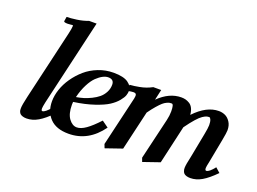

<svg xmlns="http://www.w3.org/2000/svg" viewBox="-106 -942 1614 1205"><g transform="rotate(20 701.0 -339.0)"><path d="M105.5 -116.7 212.4 -576.7Q221.7 -617.2 221.7 -630.4Q221.7 -637.7 219.2 -637.7Q214.8 -637.7 205.6 -636.2Q195.3 -634.8 186.5 -634.8Q160.6 -634.8 160.6 -642.6Q160.6 -644.5 165.5 -672.9Q189.5 -672.9 231.4 -678.7Q273.4 -684.6 306.2 -697.8H356.9L223.6 -123Q216.8 -91.3 216.8 -81.1Q216.8 -64.9 224.6 -64.9Q233.4 -64.9 247.3 -76.2Q261.2 -87.4 277.3 -107.4L307.6 -80.1Q260.7 -31.7 222.9 -9.8Q185.1 12.2 146.5 12.2Q131.8 12.2 121.1 8.8Q110.4 5.4 104.7 0.5Q99.1 -4.4 95.9 -11.7Q92.8 -19 92.3 -24.4Q91.8 -29.8 91.8 -36.6Q91.8 -57.6 105.5 -116.7Z M580.1 -370.6Q580.1 -406.2 541.5 -406.2Q525.4 -406.2 506.1 -396.5Q486.8 -386.7 465.6 -366.5Q444.3 -346.2 424.6 -308.1Q404.8 -270 392.6 -220.2Q417 -224.1 440.7 -231.2Q464.4 -238.3 490.2 -251Q516.1 -263.7 535.4 -279.5Q554.7 -295.4 567.4 -319.3Q580.1 -343.3 580.1 -370.6ZM691.9 -369.6Q691.9 -356 686.5 -339.8Q681.2 -323.7 661.9 -300Q642.6 -276.4 611.3 -256.1Q580.1 -235.8 521.5 -216.1Q462.9 -196.3 386.2 -185.5Q385.3 -178.2 385.3 -166.5Q385.3 -106.4 408.7 -74.7Q432.1 -43 461.9 -43Q488.8 -43 522.2 -66.4Q555.7 -89.8 601.6 -139.2L645 -107.9Q558.6 12.2 426.3 12.2Q343.8 12.2 302 -31.5Q260.3 -75.2 260.3 -144.5Q260.3 -182.6 274.2 -224.4Q288.1 -266.1 315.2 -305.2Q342.3 -344.2 378.2 -375.5Q414.1 -406.7 462.6 -425.8Q511.2 -444.8 564 -444.8Q630.4 -444.8 661.1 -422.9Q691.9 -400.9 691.9 -369.6Z M1199.2 -116.7 1230 -276.4Q1238.8 -321.8 1238.8 -339.8Q1238.8 -363.3 1233.6 -375.7Q1228.5 -388.2 1222.2 -388.2Q1211.9 -388.2 1203.4 -385.5Q1194.8 -382.8 1179.4 -372.8Q1164.1 -362.8 1141.8 -337.6Q1119.6 -312.5 1090.8 -272.5L1032.7 -17.6L922.4 20.5L913.1 -4.9L978 -280.3Q985.4 -311.5 985.4 -339.8Q985.4 -388.2 971.7 -388.2Q962.9 -388.2 957 -387.2Q951.2 -386.2 938.7 -380.6Q926.3 -375 914.1 -364.3Q901.9 -353.5 883.1 -332Q864.3 -310.5 842.8 -280.3L781.7 -17.6L671.4 20.5L661.6 -4.9L739.3 -336.9Q741.7 -348.1 741.7 -355Q741.7 -364.7 737.1 -368.7Q732.4 -372.6 721.7 -372.6Q709 -372.6 678.2 -366.2L682.6 -407.7Q704.1 -409.7 713.9 -410.9Q723.6 -412.1 746.1 -416.3Q768.6 -420.4 788.6 -427.5Q808.6 -434.6 827.6 -444.8H880.4L864.7 -374.5Q936 -444.8 1016.1 -444.8Q1031.2 -444.8 1044.4 -441.4Q1057.6 -438 1071.5 -429.4Q1085.4 -420.9 1094.2 -403.3Q1103 -385.7 1105 -360.4Q1184.6 -444.8 1266.6 -444.8Q1288.6 -444.8 1308.3 -436Q1328.1 -427.2 1343 -404.8Q1357.9 -382.3 1357.9 -349.6Q1357.9 -333 1348.1 -281.7L1317.9 -123Q1310.5 -90.3 1310.5 -81.1Q1310.5 -64.9 1318.8 -64.9Q1337.9 -64.9 1371.1 -107.4L1401.9 -80.1Q1354.5 -31.7 1316.7 -9.8Q1278.8 12.2 1240.2 12.2Q1225.6 12.2 1214.8 8.8Q1204.1 5.4 1198.7 0.5Q1193.4 -4.4 1190.2 -11.7Q1187 -19 1186.3 -24.4Q1185.5 -29.8 1185.5 -36.6Q1185.5 -56.6 1199.2 -116.7Z"/></g></svg>

Font: LL
Style: Bold Italic
Weight: 700
Italic angle: -11.5°
Designer: Philipp H. Poll
Foundry: Philipp H. Poll
Version: Version 2.7.x